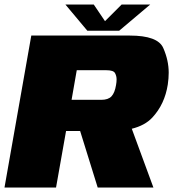

<svg xmlns="http://www.w3.org/2000/svg" viewBox="-57 -833 770 853"><path d="M82 -675H519.5Q644 -675 668.2 -620Q692.5 -565 692.5 -510Q692.5 -485 688.5 -458Q675 -370 619.5 -310.5Q587 -275.5 528.5 -261L624.5 0H377L299 -251H236.5L192 0H-37ZM393 -389.5Q424 -389.5 438.5 -405.2Q453 -421 458.5 -455Q461 -469 461 -480Q461 -495.5 454 -508.2Q447 -521 416 -521H284L261 -389.5ZM233.5 -813H359.5L409.5 -739L483.5 -813H610.5L472.5 -696.5H331Z"/></svg>

Font: Rudi
Style: Regular
Weight: 400
Italic angle: -10°
Designer: Tyler Finck
Foundry: Etcetera Type Company
Version: Version 1.111; ttfautohint (v1.8.4)